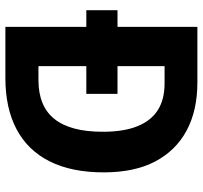

<svg xmlns="http://www.w3.org/2000/svg" viewBox="-40 -714 754 714"><g transform="rotate(90 337.0 -357.0)"><path d="M287 -714Q391 -714 465.5 -674Q540 -634 580.5 -557Q621 -480 621 -366Q621 -246 580 -164.5Q539 -83 460.5 -41.5Q382 0 270 0H80V-301H18V-417H80V-714ZM291 -592H226V-417H329V-301H226V-123H278Q375 -123 422.5 -182.5Q470 -242 470 -362Q470 -441 449 -492Q428 -543 388.5 -567.5Q349 -592 291 -592Z"/></g></svg>

Font: Noto Sans Thai SemiCondensed
Style: Bold
Weight: 700
Width: 4
Designer: Monotype Design Team
Foundry: Monotype Imaging Inc.
Version: Version 2.001